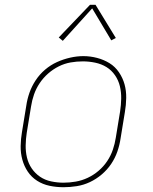

<svg xmlns="http://www.w3.org/2000/svg" viewBox="-20 -776 640 804"><path d="M246 8Q216 8 187.5 2Q159 -4 135.5 -19Q112 -34 96.5 -57Q81 -80 73.5 -107.5Q66 -135 66.5 -164.5Q67 -194 72 -223L90 -333Q94 -361 103.5 -388Q113 -415 129.5 -440Q146 -465 169 -484.5Q192 -504 218.5 -516Q245 -528 273.5 -534.5Q302 -541 329 -541Q358 -541 386.5 -533.5Q415 -526 438.5 -511.5Q462 -497 478 -473.5Q494 -450 501.5 -423Q509 -396 508.5 -366Q508 -336 503 -307L485 -197Q481 -169 471.5 -141.5Q462 -114 445.5 -89.5Q429 -65 406 -45.5Q383 -26 356.5 -13.5Q330 -1 301.5 3.5Q273 8 246 8ZM246 -11Q271 -11 297 -15.5Q323 -20 347.5 -31.5Q372 -43 393 -61Q414 -79 429 -101.5Q444 -124 452.5 -149Q461 -174 465 -200L483 -310Q487 -336 487.5 -363Q488 -390 482 -415Q476 -440 461.5 -461Q447 -482 426 -495Q405 -508 379 -513.5Q353 -519 327 -519Q301 -519 275.5 -514.5Q250 -510 226 -498Q202 -486 181.5 -468Q161 -450 146 -427.5Q131 -405 122.5 -380.5Q114 -356 110 -330L92 -220Q88 -194 87.5 -167.5Q87 -141 93 -116Q99 -91 113 -70.5Q127 -50 147.5 -36Q168 -22 194 -16.5Q220 -11 246 -11ZM243 -605 226 -619 357 -756H380L465 -617L446 -607L366 -741Z"/></svg>

Font: Iosevka Curly Thin Extended
Style: Italic
Weight: 100
Width: 7
Italic angle: -9°
Monospace: yes
Designer: Belleve Invis
Foundry: Belleve Invis
Version: Version 11.1.0; ttfautohint (v1.8.3)